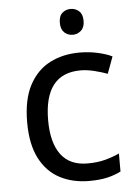

<svg xmlns="http://www.w3.org/2000/svg" viewBox="-53 -778 587 829"><g transform="rotate(-5 240.0 -363.5)"><path d="M300 10Q229 10 173.5 -19Q118 -48 86.5 -109Q55 -170 55 -265Q55 -364 88 -426Q121 -488 177.5 -517Q234 -546 306 -546Q347 -546 385 -537.5Q423 -529 447 -517L420 -444Q396 -453 364 -461Q332 -469 304 -469Q146 -469 146 -266Q146 -169 184.5 -117.5Q223 -66 299 -66Q343 -66 376.5 -75Q410 -84 438 -97V-19Q411 -5 378.5 2.5Q346 10 300 10ZM285 -737Q305 -737 320.5 -723.5Q336 -710 336 -681Q336 -653 320.5 -639Q305 -625 285 -625Q263 -625 248 -639Q233 -653 233 -681Q233 -710 248 -723.5Q263 -737 285 -737Z"/></g></svg>

Font: Noto Sans Zanabazar Square
Style: Regular
Weight: 400
Version: Version 2.005; ttfautohint (v1.8.4.7-5d5b)